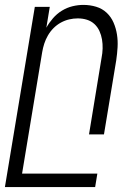

<svg xmlns="http://www.w3.org/2000/svg" viewBox="-46 -548 566 783"><path d="M-26 215 96 -520H157L143 -435Q154 -455 170 -473.5Q186 -492 206.5 -504.5Q227 -517 249.5 -522.5Q272 -528 294 -528Q321 -528 346 -520.5Q371 -513 389 -496Q407 -479 417 -456Q427 -433 431 -407.5Q435 -382 433.5 -355.5Q432 -329 428 -302L378 0H317L368 -311Q372 -331 372.5 -350Q373 -369 370 -387Q367 -405 359.5 -421.5Q352 -438 339 -450Q326 -462 308.5 -467.5Q291 -473 271 -473Q254 -473 236.5 -469Q219 -465 202.5 -456Q186 -447 172.5 -433.5Q159 -420 149.5 -403.5Q140 -387 134.5 -370Q129 -353 126 -335L44 160H351L342 215Z"/></svg>

Font: Iosevka Term Curly Light
Style: Italic
Weight: 300
Italic angle: -9°
Designer: Belleve Invis
Foundry: Belleve Invis
Version: Version 32.3.0